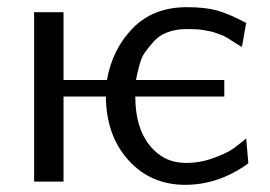

<svg xmlns="http://www.w3.org/2000/svg" viewBox="-20 -506 751 535"><path d="M75 0V-472H157V-283H278Q293 -369 350 -427.5Q407 -486 501 -486Q551 -486 584 -477Q617 -468 666 -442L654 -375Q650 -377 640 -383.5Q630 -390 626 -392.5Q622 -395 613 -400.5Q604 -406 598.5 -408Q593 -410 583.5 -413.5Q574 -417 566.5 -418.5Q559 -420 548 -422Q537 -424 525.5 -424.5Q514 -425 500 -425Q470 -425 446.5 -416Q423 -407 408 -390Q393 -373 383.5 -359.5Q374 -346 368.5 -324.5Q363 -303 362 -298.5Q361 -294 359 -283H604L605 -282V-237H357Q357 -151 396.5 -101.5Q436 -52 498 -52Q538 -52 574.5 -65.5Q611 -79 627 -90Q643 -101 666 -120L672 -51Q590 9 496 9Q400 9 338 -59.5Q276 -128 275 -237H157V0Z"/></svg>

Font: Coval
Style: Light
Weight: 300
Foundry: Context Ltd
Version: Version 001.000